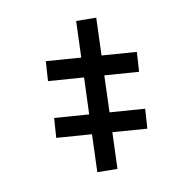

<svg xmlns="http://www.w3.org/2000/svg" viewBox="-190 -891 1061 1061"><g transform="rotate(-45 340.0 -361.0)"><path d="M453 -408.5 329 -243.5 482.5 -118.5 413 -32 262.5 -155 139 8.5 47.5 -57.5 175 -226.5 21 -352 90.5 -438 241.5 -315 366 -479.5 210.5 -606 280 -692.5 432.5 -568 555.5 -731 647 -665.5 520 -497 672 -373 603 -286.5Z"/></g></svg>

Font: Lato 2
Style: Bold Italic
Weight: 700
Italic angle: -7°
Designer: Lukasz Dziedzic with Adam Twardoch and Botio Nikoltchev
Foundry: tyPoland Lukasz Dziedzic
Version: Version 2.015; 2015-08-06; http://www.latofonts.com/